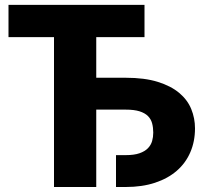

<svg xmlns="http://www.w3.org/2000/svg" viewBox="-20 -748 804 768"><path d="M483 -437Q558.5 -437 611.2 -420.5Q664 -404 697 -376.2Q730 -348.5 745 -311.8Q760 -275 760 -234.5Q760 -182 741.2 -138.8Q722.5 -95.5 687 -64.8Q651.5 -34 600 -17Q548.5 0 483 0H444V-127.5H483Q516.5 -127.5 538 -135Q559.5 -142.5 571.8 -155.2Q584 -168 588.5 -184Q593 -200 593 -217.5Q593 -237.5 588.5 -254.5Q584 -271.5 571.8 -283.8Q559.5 -296 538 -302.8Q516.5 -309.5 483 -309.5H365V0H196V-599.5H14V-728.5H558V-599.5H365V-437Z"/></svg>

Font: Lato 2
Style: Regular
Weight: 900
Designer: Lukasz Dziedzic with Adam Twardoch and Botio Nikoltchev
Foundry: tyPoland Lukasz Dziedzic
Version: Version 2.015; 2015-08-06; http://www.latofonts.com/